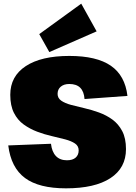

<svg xmlns="http://www.w3.org/2000/svg" viewBox="-20 -1018 739 1047"><path d="M340 9Q192 9 116 -47.5Q40 -104 25 -225L258 -234Q263 -190 285 -167Q307 -144 345 -144Q376 -144 392.5 -158.5Q409 -173 409 -198Q409 -222 389 -235.5Q369 -249 335.5 -258Q302 -267 262 -276Q222 -285 182.5 -300Q143 -315 109.5 -339Q76 -363 56 -402.5Q36 -442 36 -501Q36 -602 120.5 -657.5Q205 -713 358 -713Q507 -713 584.5 -659.5Q662 -606 675 -495L441 -478Q438 -519 417.5 -539.5Q397 -560 358 -560Q329 -560 311.5 -545.5Q294 -531 294 -506Q294 -483 314 -469Q334 -455 367.5 -446Q401 -437 440.5 -428Q480 -419 520 -404.5Q560 -390 593 -366Q626 -342 646.5 -303Q667 -264 667 -205Q667 -102 582 -46.5Q497 9 340 9ZM507 -847 249 -734 194 -832 423 -998Z"/></svg>

Font: Pathway Extreme SemiCondensed Black
Style: Regular
Weight: 900
Width: 4
Version: Version 1.001;gftools[0.9.26]